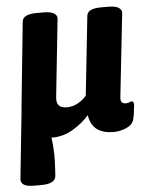

<svg xmlns="http://www.w3.org/2000/svg" viewBox="-53 -568 625 817"><g transform="rotate(-5 260.0 -159.5)"><path d="M155 9Q153 9 151 8Q158 60 156.5 105.5Q155 151 153 173Q150 206 90 206H60Q29 206 16 197.5Q3 189 4 173L35 -125V-129L72 -493Q75 -525 134 -525H165Q195 -525 208.5 -516Q222 -507 221 -494L186 -163Q183 -137 193.5 -125.5Q204 -114 229 -114Q253 -114 276 -127Q299 -140 312 -157L348 -493Q350 -525 409 -525H441Q471 -525 484.5 -516Q498 -507 497 -494L458 -138Q456 -122 462 -115.5Q468 -109 479 -109Q487 -109 494 -112Q501 -115 505 -115Q515 -115 513 -94Q511 -84 510 -70.5Q509 -57 504 -38Q498 -15 471 -3.5Q444 8 417 8Q373 8 346.5 -11Q320 -30 313 -73Q287 -42 244.5 -16.5Q202 9 155 9Z"/></g></svg>

Font: Asap Semi Condensed Semi Condensed Regular
Style: Bold Italic
Weight: 700
Width: 4
Italic angle: -6°
Designer: Pablo Cosgaya
Foundry: Omnibus-Type
Version: Version 3.001; ttfautohint (v1.8.4.7-5d5b)